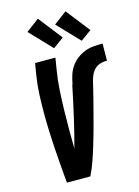

<svg xmlns="http://www.w3.org/2000/svg" viewBox="-143 -1063 826 1140"><g transform="rotate(-15 270.0 -492.5)"><path d="M122 0Q117 -54 112.5 -108.5Q108 -163 104.5 -218Q101 -273 99 -328Q97 -383 97 -438.5Q97 -494 99.5 -549.5Q102 -605 111 -662L123 -735H248L236 -662Q226 -601 222.5 -541Q219 -481 217.5 -421.5Q216 -362 216 -302.5Q216 -243 217 -184Q242 -276 263 -368.5Q284 -461 303 -553L305 -555Q310 -582 318 -608.5Q326 -635 342 -659Q358 -683 381.5 -701Q405 -719 431.5 -729Q458 -739 485.5 -741Q513 -743 540 -743L539 -638Q524 -638 509 -635.5Q494 -633 479.5 -625Q465 -617 455 -604Q445 -591 438.5 -576Q432 -561 428.5 -546Q425 -531 421 -516V-515Q411 -472 399.5 -428.5Q388 -385 377 -342Q366 -299 354 -256Q342 -213 329 -170Q316 -127 301 -84Q286 -41 266 0ZM425 -791 297 -925 377 -985 491 -839ZM255 -791 127 -925 207 -985 321 -839Z"/></g></svg>

Font: Iosevka Term Curly XBd Obl
Style: Regular
Weight: 800
Italic angle: -9°
Designer: Belleve Invis
Foundry: Belleve Invis
Version: Version 32.3.0